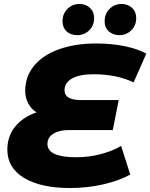

<svg xmlns="http://www.w3.org/2000/svg" viewBox="-20 -933 757 967"><path d="M305 -478Q305 -429 389 -429H578L548 -278H327Q278 -278 248.5 -259.5Q219 -241 219 -208Q219 -141 364 -141Q427 -141 486.5 -156.5Q546 -172 590 -198L636 -54Q581 -23 500 -4.5Q419 14 334 14Q185 14 101 -37Q17 -88 17 -179Q17 -247 56.5 -295.5Q96 -344 164 -367Q136 -385 121.5 -413.5Q107 -442 107 -475Q107 -547 151 -601Q195 -655 276 -684.5Q357 -714 465 -714Q542 -714 607.5 -700.5Q673 -687 717 -663L653 -518Q567 -559 452 -559Q380 -559 342.5 -537.5Q305 -516 305 -478ZM295 -826Q295 -864 320 -888.5Q345 -913 380 -913Q412 -913 433 -893.5Q454 -874 454 -842Q454 -804 429 -780Q404 -756 369 -756Q336 -756 315.5 -775Q295 -794 295 -826ZM507 -826Q507 -864 532 -888.5Q557 -913 592 -913Q624 -913 645 -893.5Q666 -874 666 -842Q666 -804 641 -780Q616 -756 581 -756Q549 -756 528 -775Q507 -794 507 -826Z"/></svg>

Font: Montserrat Alternates ExtraBold
Style: Italic
Weight: 800
Italic angle: -11.3°
Designer: Julieta Ulanovsky
Foundry: Julieta Ulanovsky
Version: Version 7.200